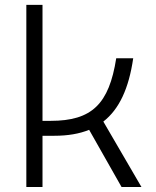

<svg xmlns="http://www.w3.org/2000/svg" viewBox="-20 -752 626 772"><path d="M85.9 0H150.9V-206.1H198.7C252.4 -206.1 298.8 -213.9 338.4 -230L468.8 0H548.8L395.5 -263.2C459.5 -313 498 -396.5 515.6 -517.6H447.3C418.5 -333.5 349.1 -266.1 184.1 -266.1H150.9V-732.4H85.9Z"/></svg>

Font: Cascadia Mono NF Light
Style: Regular
Weight: 300
Monospace: yes
Designer: Aaron Bell
Foundry: Saja Typeworks
Version: Version 2404.023